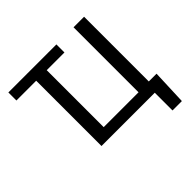

<svg xmlns="http://www.w3.org/2000/svg" viewBox="-209 -928 1317 1317"><g transform="rotate(-45 449.0 -270.0)"><path d="M233 0V-633.5H41.2V-711.6H507.1V-633.5H335.2V-81H673.3V-711.6H775.6V-83.8H850.9L840.9 171.9H750V0Z"/></g></svg>

Font: Inter UI
Style: Regular
Weight: 400
Designer: Rasmus Andersson
Foundry: rsms
Version: Version 2.2